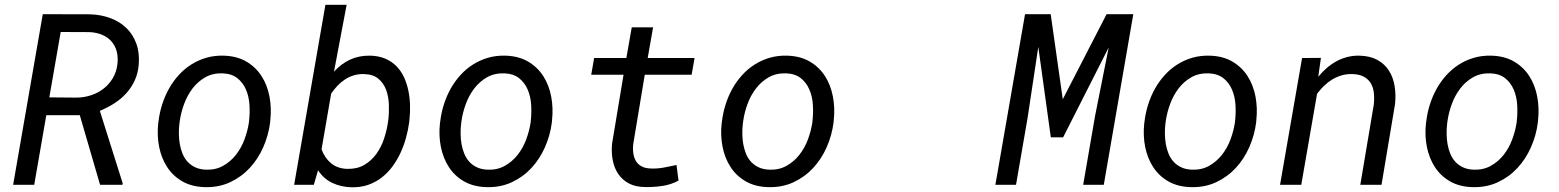

<svg xmlns="http://www.w3.org/2000/svg" viewBox="-20 -770 6496 800"><path d="M312.5 -290H172.9L122.6 0H34.7L158.2 -710.9L355 -710.4Q401.4 -709 440.4 -694.3Q479.5 -679.7 506.8 -653.1Q534.2 -626.5 548.1 -588.1Q562 -549.8 558.1 -501.5Q555.2 -464.8 541.5 -435.1Q527.8 -405.3 506.1 -381.3Q484.4 -357.4 456.3 -339.4Q428.2 -321.3 396 -308.1L491.2 -6.3L490.2 0H397ZM185.5 -364.3 297.9 -363.3Q329.1 -363.3 358.4 -372.8Q387.7 -382.3 410.9 -400.1Q434.1 -418 449.7 -443.8Q465.3 -469.7 469.2 -502.4Q472.7 -532.2 466.1 -556.4Q459.5 -580.6 444.1 -597.9Q428.7 -615.2 405.5 -625Q382.3 -634.8 353 -636.2L232.9 -636.7Z M640.6 -265.6Q645 -301.3 656 -335.7Q667 -370.1 684.1 -400.6Q701.2 -431.2 724.4 -456.8Q747.6 -482.4 776.1 -500.7Q804.7 -519 838.6 -529.1Q872.6 -539.1 911.6 -538.1Q967.3 -536.6 1006.6 -513.4Q1045.9 -490.2 1069.8 -452.9Q1093.8 -415.5 1102.8 -367.9Q1111.8 -320.3 1106.4 -270.5L1105.5 -259.3Q1098.6 -206.1 1076.9 -156.7Q1055.2 -107.4 1020.5 -70.1Q985.8 -32.7 938.7 -10.7Q891.6 11.2 834 9.8Q778.8 8.3 739.5 -14.4Q700.2 -37.1 676.3 -74.2Q652.3 -111.3 643.1 -158.2Q633.8 -205.1 639.2 -254.9ZM727.5 -254.9Q725.1 -234.4 725.3 -212.4Q725.6 -190.4 729.2 -169.4Q732.9 -148.4 740.7 -129.4Q748.5 -110.4 761.7 -95.9Q774.9 -81.5 793.7 -72.8Q812.5 -64 837.9 -63Q878.4 -61.5 909.7 -79.1Q940.9 -96.7 963.1 -125Q985.4 -153.3 998.5 -188.7Q1011.7 -224.1 1017.1 -259.3L1018.1 -270Q1021.5 -300.8 1019.3 -334.5Q1017.1 -368.2 1004.9 -396.7Q992.7 -425.3 969.2 -444.1Q945.8 -462.9 907.7 -464.4Q866.7 -465.8 835.4 -448Q804.2 -430.2 782.2 -401.4Q760.3 -372.6 747.1 -336.7Q733.9 -300.8 729 -265.6Z M1685.1 -261.2Q1680.7 -228.5 1671.6 -195.6Q1662.6 -162.6 1648.4 -132.3Q1634.3 -102.1 1614.7 -75.7Q1595.2 -49.3 1569.8 -29.8Q1544.4 -10.3 1513.2 0.5Q1481.9 11.2 1444.3 10.3Q1401.4 9.3 1365.2 -7.6Q1329.1 -24.4 1305.2 -60.5L1287.6 0H1205.6L1335.9 -750H1424.3L1371.6 -471.2Q1401.9 -504.9 1439.5 -522Q1477.1 -539.1 1522.9 -538.1Q1558.6 -537.1 1585.7 -525.4Q1612.8 -513.7 1632.1 -493.9Q1651.4 -474.1 1663.3 -448.2Q1675.3 -422.4 1681.4 -392.8Q1687.5 -363.3 1688.5 -332.3Q1689.5 -301.3 1686 -271.5ZM1598.1 -272Q1601.6 -301.8 1600.3 -334.7Q1599.1 -367.7 1588.9 -395.5Q1578.6 -423.3 1556.6 -441.9Q1534.7 -460.4 1496.6 -461.4Q1473.6 -461.9 1454.1 -456.1Q1434.6 -450.2 1417.7 -439.2Q1400.9 -428.2 1386.5 -413.1Q1372.1 -397.9 1359.9 -380.4L1319.8 -147.9Q1333 -111.3 1359.9 -89.4Q1386.7 -67.4 1427.2 -66.4Q1467.8 -65.4 1497.6 -82.8Q1527.3 -100.1 1547.9 -128.4Q1568.4 -156.7 1580.1 -191.9Q1591.8 -227.1 1596.7 -261.7Z M1814.5 -265.6Q1818.8 -301.3 1829.8 -335.7Q1840.8 -370.1 1857.9 -400.6Q1875 -431.2 1898.2 -456.8Q1921.4 -482.4 1950 -500.7Q1978.5 -519 2012.5 -529.1Q2046.4 -539.1 2085.4 -538.1Q2141.1 -536.6 2180.4 -513.4Q2219.7 -490.2 2243.7 -452.9Q2267.6 -415.5 2276.6 -367.9Q2285.6 -320.3 2280.3 -270.5L2279.3 -259.3Q2272.5 -206.1 2250.7 -156.7Q2229 -107.4 2194.3 -70.1Q2159.7 -32.7 2112.5 -10.7Q2065.4 11.2 2007.8 9.8Q1952.6 8.3 1913.3 -14.4Q1874 -37.1 1850.1 -74.2Q1826.2 -111.3 1816.9 -158.2Q1807.6 -205.1 1813 -254.9ZM1901.4 -254.9Q1898.9 -234.4 1899.2 -212.4Q1899.4 -190.4 1903.1 -169.4Q1906.7 -148.4 1914.6 -129.4Q1922.4 -110.4 1935.5 -95.9Q1948.7 -81.5 1967.5 -72.8Q1986.3 -64 2011.7 -63Q2052.2 -61.5 2083.5 -79.1Q2114.7 -96.7 2137 -125Q2159.2 -153.3 2172.4 -188.7Q2185.5 -224.1 2190.9 -259.3L2191.9 -270Q2195.3 -300.8 2193.1 -334.5Q2190.9 -368.2 2178.7 -396.7Q2166.5 -425.3 2143.1 -444.1Q2119.6 -462.9 2081.5 -464.4Q2040.5 -465.8 2009.3 -448Q1978 -430.2 1956.1 -401.4Q1934.1 -372.6 1920.9 -336.7Q1907.7 -300.8 1902.8 -265.6Z M2701.2 -656.2 2678.7 -528.3H2874L2861.8 -458.5H2666.5L2618.7 -170.9Q2616.2 -149.4 2618.9 -130.9Q2621.6 -112.3 2629.9 -98.6Q2638.2 -85 2653.6 -76.7Q2668.9 -68.4 2692.4 -67.9Q2719.2 -66.9 2745.8 -71.8Q2772.5 -76.7 2798.8 -82.5L2807.1 -17.6Q2776.4 -0.5 2738.8 4.9Q2701.2 10.3 2666.5 9.3Q2627 8.8 2599.6 -6.1Q2572.3 -21 2555.7 -45.7Q2539.1 -70.3 2533 -102.8Q2526.9 -135.3 2530.3 -171.4L2578.1 -458.5H2443.4L2455.6 -528.3H2589.8L2612.3 -656.2Z M2988.3 -265.6Q2992.7 -301.3 3003.7 -335.7Q3014.6 -370.1 3031.7 -400.6Q3048.8 -431.2 3072 -456.8Q3095.2 -482.4 3123.8 -500.7Q3152.3 -519 3186.3 -529.1Q3220.2 -539.1 3259.3 -538.1Q3314.9 -536.6 3354.2 -513.4Q3393.6 -490.2 3417.5 -452.9Q3441.4 -415.5 3450.4 -367.9Q3459.5 -320.3 3454.1 -270.5L3453.1 -259.3Q3446.3 -206.1 3424.6 -156.7Q3402.8 -107.4 3368.2 -70.1Q3333.5 -32.7 3286.4 -10.7Q3239.3 11.2 3181.6 9.8Q3126.5 8.3 3087.2 -14.4Q3047.9 -37.1 3023.9 -74.2Q3000 -111.3 2990.7 -158.2Q2981.4 -205.1 2986.8 -254.9ZM3075.2 -254.9Q3072.8 -234.4 3073 -212.4Q3073.2 -190.4 3076.9 -169.4Q3080.6 -148.4 3088.4 -129.4Q3096.2 -110.4 3109.4 -95.9Q3122.6 -81.5 3141.4 -72.8Q3160.2 -64 3185.5 -63Q3226.1 -61.5 3257.3 -79.1Q3288.6 -96.7 3310.8 -125Q3333 -153.3 3346.2 -188.7Q3359.4 -224.1 3364.7 -259.3L3365.7 -270Q3369.1 -300.8 3366.9 -334.5Q3364.7 -368.2 3352.5 -396.7Q3340.3 -425.3 3316.9 -444.1Q3293.5 -462.9 3255.4 -464.4Q3214.4 -465.8 3183.1 -448Q3151.9 -430.2 3129.9 -401.4Q3107.9 -372.6 3094.7 -336.7Q3081.5 -300.8 3076.7 -265.6Z M4357.9 -710.9 4408.2 -356.4 4590.8 -710.9H4702.1L4579.1 0H4493.2L4543 -288.1L4599.6 -572.3L4409.7 -197.8H4358.4L4306.2 -574.7L4261.7 -279.3L4213.4 0H4127.4L4251 -710.9Z M4749 -265.6Q4753.4 -301.3 4764.4 -335.7Q4775.4 -370.1 4792.5 -400.6Q4809.6 -431.2 4832.8 -456.8Q4856 -482.4 4884.5 -500.7Q4913.1 -519 4947 -529.1Q4981 -539.1 5020 -538.1Q5075.7 -536.6 5115 -513.4Q5154.3 -490.2 5178.2 -452.9Q5202.1 -415.5 5211.2 -367.9Q5220.2 -320.3 5214.8 -270.5L5213.9 -259.3Q5207 -206.1 5185.3 -156.7Q5163.6 -107.4 5128.9 -70.1Q5094.2 -32.7 5047.1 -10.7Q5000 11.2 4942.4 9.8Q4887.2 8.3 4847.9 -14.4Q4808.6 -37.1 4784.7 -74.2Q4760.7 -111.3 4751.5 -158.2Q4742.2 -205.1 4747.6 -254.9ZM4835.9 -254.9Q4833.5 -234.4 4833.7 -212.4Q4834 -190.4 4837.6 -169.4Q4841.3 -148.4 4849.1 -129.4Q4856.9 -110.4 4870.1 -95.9Q4883.3 -81.5 4902.1 -72.8Q4920.9 -64 4946.3 -63Q4986.8 -61.5 5018.1 -79.1Q5049.3 -96.7 5071.5 -125Q5093.8 -153.3 5106.9 -188.7Q5120.1 -224.1 5125.5 -259.3L5126.5 -270Q5129.9 -300.8 5127.7 -334.5Q5125.5 -368.2 5113.3 -396.7Q5101.1 -425.3 5077.6 -444.1Q5054.2 -462.9 5016.1 -464.4Q4975.1 -465.8 4943.8 -448Q4912.6 -430.2 4890.6 -401.4Q4868.7 -372.6 4855.5 -336.7Q4842.3 -300.8 4837.4 -265.6Z M5483.9 -528.8 5472.7 -450.2Q5488.8 -469.7 5507.8 -486.3Q5526.9 -502.9 5548.3 -514.6Q5569.8 -526.4 5593.8 -532.5Q5617.7 -538.6 5644 -538.1Q5688.5 -537.1 5718.8 -520.5Q5749 -503.9 5766.8 -476.3Q5784.7 -448.7 5790.8 -412.1Q5796.9 -375.5 5792.5 -335.4L5736.3 0H5647.9L5704.1 -334Q5707 -360.8 5704.3 -383.8Q5701.7 -406.7 5691.2 -423.8Q5680.7 -440.9 5661.6 -450.9Q5642.6 -460.9 5613.3 -461.4Q5590.3 -461.9 5569.6 -455.8Q5548.8 -449.7 5530.8 -438.7Q5512.7 -427.7 5496.8 -412.4Q5481 -397 5467.8 -379.4L5401.9 0H5313.5L5405.3 -528.3Z M5922.9 -265.6Q5927.2 -301.3 5938.2 -335.7Q5949.2 -370.1 5966.3 -400.6Q5983.4 -431.2 6006.6 -456.8Q6029.8 -482.4 6058.3 -500.7Q6086.9 -519 6120.8 -529.1Q6154.8 -539.1 6193.8 -538.1Q6249.5 -536.6 6288.8 -513.4Q6328.1 -490.2 6352.1 -452.9Q6376 -415.5 6385 -367.9Q6394 -320.3 6388.7 -270.5L6387.7 -259.3Q6380.9 -206.1 6359.1 -156.7Q6337.4 -107.4 6302.7 -70.1Q6268.1 -32.7 6220.9 -10.7Q6173.8 11.2 6116.2 9.8Q6061 8.3 6021.7 -14.4Q5982.4 -37.1 5958.5 -74.2Q5934.6 -111.3 5925.3 -158.2Q5916 -205.1 5921.4 -254.9ZM6009.8 -254.9Q6007.3 -234.4 6007.6 -212.4Q6007.8 -190.4 6011.5 -169.4Q6015.1 -148.4 6022.9 -129.4Q6030.8 -110.4 6043.9 -95.9Q6057.1 -81.5 6075.9 -72.8Q6094.7 -64 6120.1 -63Q6160.6 -61.5 6191.9 -79.1Q6223.1 -96.7 6245.4 -125Q6267.6 -153.3 6280.8 -188.7Q6293.9 -224.1 6299.3 -259.3L6300.3 -270Q6303.7 -300.8 6301.5 -334.5Q6299.3 -368.2 6287.1 -396.7Q6274.9 -425.3 6251.5 -444.1Q6228 -462.9 6189.9 -464.4Q6148.9 -465.8 6117.7 -448Q6086.4 -430.2 6064.5 -401.4Q6042.5 -372.6 6029.3 -336.7Q6016.1 -300.8 6011.2 -265.6Z"/></svg>

Font: Roboto Mono
Style: Italic
Weight: 400
Designer: Google
Version: Version 2.000985; 2015; ttfautohint (v1.3)